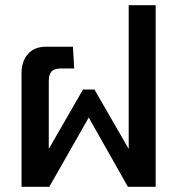

<svg xmlns="http://www.w3.org/2000/svg" viewBox="-20 -720 684 740"><path d="M63 0V-439Q63 -483 87.5 -511.5Q112 -540 158 -540H261L266 -456H214Q189 -456 178.5 -444.5Q168 -433 168 -407V-146L300 -375H344L476 -146V-700H580V0H473L322 -267L170 0Z"/></svg>

Font: Kanit
Style: Regular
Weight: 400
Designer: Katatrad Team
Foundry: CadsonDemak
Version: Version 2.000; ttfautohint (v1.8.3)